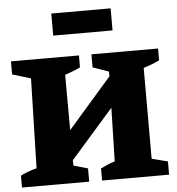

<svg xmlns="http://www.w3.org/2000/svg" viewBox="-59 -941 918 996"><g transform="rotate(-5 400.0 -443.0)"><path d="M15 0V-62Q55 -82 99 -93L111 -560L15 -589V-657H369V-595Q352 -586 330.5 -578Q309 -570 289 -563L290 -275L517 -535V-560L434 -589V-657H781V-595Q743 -577 698 -563V-90L781 -69V0H432V-63Q450 -72 469 -80Q488 -88 506 -93L513 -372L290 -118L291 -90L365 -69V0ZM245 -771V-886H554V-771Z"/></g></svg>

Font: Piazzolla SC ExtraBold
Style: Regular
Weight: 800
Designer: Juan Pablo del Peral
Foundry: Huerta Tipografica
Version: Version 1.330